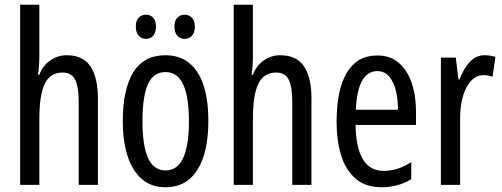

<svg xmlns="http://www.w3.org/2000/svg" viewBox="-20 -780 2119 810"><path d="M146 -545Q146 -501 140 -465H146Q161 -504 192.5 -525.5Q224 -547 261 -547Q330 -547 361.5 -500Q393 -453 393 -364V0H312V-348Q312 -416 296.5 -445Q281 -474 244 -474Q192 -474 169 -427Q146 -380 146 -279V0H65V-760H146Z M859 -269Q859 -186 839.5 -123Q820 -60 780 -25Q740 10 677 10Q618 10 578 -25Q538 -60 518 -122.5Q498 -185 498 -269Q498 -402 542 -474.5Q586 -547 679 -547Q765 -547 812 -476.5Q859 -406 859 -269ZM581 -269Q581 -166 604.5 -113.5Q628 -61 679 -61Q777 -61 777 -269Q777 -476 679 -476Q627 -476 604 -424.5Q581 -373 581 -269ZM553 -668Q553 -694 565.5 -706Q578 -718 596 -718Q614 -718 626 -705.5Q638 -693 638 -668Q638 -642 626 -629Q614 -616 596 -616Q578 -616 565.5 -629Q553 -642 553 -668ZM716 -668Q716 -694 728.5 -706Q741 -718 759 -718Q777 -718 789.5 -705.5Q802 -693 802 -668Q802 -642 789.5 -629Q777 -616 759 -616Q740 -616 728 -629Q716 -642 716 -668Z M1047 -545Q1047 -501 1041 -465H1047Q1062 -504 1093.5 -525.5Q1125 -547 1162 -547Q1231 -547 1262.5 -500Q1294 -453 1294 -364V0H1213V-348Q1213 -416 1197.5 -445Q1182 -474 1145 -474Q1093 -474 1070 -427Q1047 -380 1047 -279V0H966V-760H1047Z M1572 -546Q1627 -546 1663 -514.5Q1699 -483 1717 -429.5Q1735 -376 1735 -309V-253H1480Q1483 -59 1599 -59Q1628 -59 1656.5 -68Q1685 -77 1715 -96V-24Q1659 10 1590 10Q1522 10 1480 -26.5Q1438 -63 1419 -125Q1400 -187 1400 -265Q1400 -402 1443.5 -474Q1487 -546 1572 -546ZM1572 -480Q1531 -480 1508 -440Q1485 -400 1481 -317H1659Q1659 -361 1650 -398Q1641 -435 1621.5 -457.5Q1602 -480 1572 -480Z M2024 -547Q2048 -547 2070 -540L2058 -456Q2041 -463 2018 -463Q1990 -463 1967.5 -439Q1945 -415 1933 -374Q1921 -333 1921 -280V0H1840V-537H1903L1914 -445H1919Q1936 -492 1962.5 -519.5Q1989 -547 2024 -547Z"/></svg>

Font: Noto Sans Lao ExtraCondensed
Style: Regular
Weight: 400
Width: 2
Designer: Monotype Design Team
Foundry: Monotype Imaging Inc.
Version: Version 2.004; ttfautohint (v1.8.4.7-5d5b)